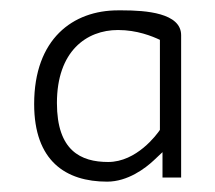

<svg xmlns="http://www.w3.org/2000/svg" viewBox="-20 -711 415 371"><path d="M46 -510C46 -400 107 -360 187 -360C227 -360 261 -386 277 -401L294 -417V-368H330V-643C330 -686 262 -691 216 -691H208C121 -691 46 -636 46 -510ZM90 -512C90 -612 147 -653 208 -653C245 -653 274 -641 289 -634V-460C283 -451 244 -398 189 -398C136 -398 90 -420 90 -512Z"/></svg>

Font: Charger Sport
Style: ExLit
Weight: 200
Designer: Jasper
Foundry: Cannot Into Space Fonts
Version: Version 1.1